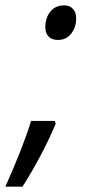

<svg xmlns="http://www.w3.org/2000/svg" viewBox="-70 -565 322 716"><path d="M99 -463Q99 -498 117.5 -521.5Q136 -545 170 -545Q190 -545 202 -532Q214 -519 214 -497Q214 -463 195.5 -439.5Q177 -416 146 -416Q124 -416 111.5 -428.5Q99 -441 99 -463ZM46 -114H134L138 -104Q88 14 14 131H-50Q15 -14 46 -114Z"/></svg>

Font: Noto Sans UI Narrow
Style: Italic
Weight: 400
Width: 4
Italic angle: -12°
Designer: Monotype Design Team
Foundry: Monotype Imaging Inc.
Version: Version 1.001